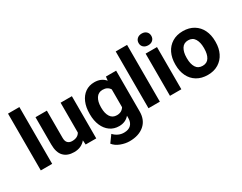

<svg xmlns="http://www.w3.org/2000/svg" viewBox="-103 -1330 2668 2120"><g transform="rotate(-30 1230.5 -270.0)"><path d="M55 -724H200V0H55Z M762 0H627L623 -55Q570 10 477 10Q392 10 345 -39Q298 -88 298 -191V-538H443V-190Q443 -147 463.5 -127Q484 -107 518 -107Q591 -107 618 -158V-538H762Z M1052 -548Q1141 -548 1190 -488L1196 -538H1326V-18Q1326 91 1255.5 151.5Q1185 212 1067 212Q1013 212 956 190.5Q899 169 867 128L931 40Q957 68 990 83.5Q1023 99 1061 99Q1119 99 1150 68.5Q1181 38 1181 -18V-47Q1132 10 1051 10Q985 10 936 -25Q887 -60 860.5 -122Q834 -184 834 -263V-273Q834 -355 860.5 -417Q887 -479 936 -513.5Q985 -548 1052 -548ZM1089 -107Q1151 -107 1181 -156V-383Q1152 -430 1090 -430Q1035 -430 1007 -386.5Q979 -343 979 -273V-263Q979 -193 1006.5 -150Q1034 -107 1089 -107Z M1428 -724H1573V0H1428Z M1775 -752Q1811 -752 1833 -731Q1855 -710 1855 -677Q1855 -644 1833 -623.5Q1811 -603 1775 -603Q1738 -603 1715.5 -623.5Q1693 -644 1693 -677Q1693 -710 1715.5 -731Q1738 -752 1775 -752ZM1702 -538H1847V0H1702Z M2181 -548Q2260 -548 2318 -512.5Q2376 -477 2406 -415Q2436 -353 2436 -274V-263Q2436 -184 2406 -122.5Q2376 -61 2318.5 -25.5Q2261 10 2182 10Q2102 10 2044 -25Q1986 -60 1956 -122Q1926 -184 1926 -263V-274Q1926 -353 1956 -415Q1986 -477 2043.5 -512.5Q2101 -548 2181 -548ZM2182 -106Q2238 -106 2264.5 -149Q2291 -192 2291 -263V-274Q2291 -343 2264 -387Q2237 -431 2181 -431Q2125 -431 2098 -387Q2071 -343 2071 -274V-263Q2071 -192 2098 -149Q2125 -106 2182 -106Z"/></g></svg>

Font: Freesentation 8 ExtraBold
Style: Regular
Weight: 800
Designer: glyphs from Roboto by Christian Robertson / Hangul glyphs from Noto Sans CJK(Source Han Sans) by Jang Soo-young and Kang
Foundry: PT&
Version: Version 2.001